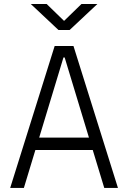

<svg xmlns="http://www.w3.org/2000/svg" viewBox="-20 -918 626 938"><path d="M29.8 0H96.7L152.8 -185.1H433.1L489.3 0H556.2L338.9 -693.4H247.1ZM171.4 -245.6 290 -637.2H295.9L414.6 -245.6ZM265.6 -771.5H320.3L455.6 -898.4H377.9L293 -815.9L208 -898.4H130.4Z"/></svg>

Font: Cascadia Mono Light
Style: Regular
Weight: 300
Monospace: yes
Designer: Aaron Bell
Foundry: Saja Typeworks
Version: Version 2404.023